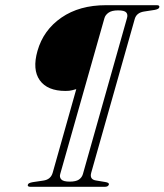

<svg xmlns="http://www.w3.org/2000/svg" viewBox="-20 -720 634 740"><path d="M124.5 -524Q147.5 -604.5 216.8 -652.2Q286 -700 388.5 -700H584.5Q596 -700 594 -692Q592.5 -685 577 -682L535 -675.5Q506.5 -671 499.5 -647.5L331.5 -54Q324.5 -28.5 349.5 -24.5L385.5 -18.5Q402 -16 399.5 -8.5Q397 0 383.5 0H98Q84.5 0 87.5 -8.5Q89 -15 106.5 -18L147 -24Q175.5 -28 183 -54L274 -376.5Q268 -375 258 -372.2Q248 -369.5 232.5 -369.5Q162.5 -369.5 133.2 -410.8Q104 -452 124.5 -524ZM299.5 -49 469.5 -650.5Q473.5 -664 466.5 -672Q459.5 -680 435 -680Q411 -680 398.5 -671.2Q386 -662.5 382.5 -650L212 -49Q208.5 -37 216.2 -28.5Q224 -20 248.5 -20Q272.5 -20 284 -27.8Q295.5 -35.5 299.5 -49Z"/></svg>

Font: Fraunces 72pt S050 Thin
Style: Italic
Weight: 100
Italic angle: -16°
Version: Version 1.000; ttfautohint (v1.8.3)